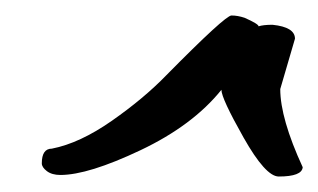

<svg xmlns="http://www.w3.org/2000/svg" viewBox="-20 -599 411 248"><path d="M342 -484Q342 -446 371 -383Q370 -371 340 -371Q323 -371 294.5 -421.5Q266 -472 266 -483Q229 -437 161.5 -405Q94 -373 58 -373Q47 -373 40.5 -378Q34 -383 34 -388Q34 -407 47 -407Q83 -414 124.5 -443Q166 -472 195 -502Q271 -579 279 -579Q287 -579 296 -576Q314 -568 314 -565Q320 -567 332 -567Q361 -564 361 -549Z"/></svg>

Font: Mr Dafoe
Style: Regular
Weight: 400
Designer: Alejandro Paul
Foundry: Alejandro Paul
Version: Version 1.000